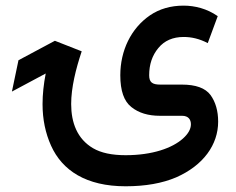

<svg xmlns="http://www.w3.org/2000/svg" viewBox="-20 -418 841 685"><path d="M428.2 246.6C499 246.6 559.1 235.8 608.4 214.8C706.1 171.9 758.3 97.7 758.3 16.1C758.3 -22.5 749 -54.2 731 -79.1C712.4 -104 678.2 -116.2 628.9 -116.2H551.3C523.4 -116.2 512.2 -124.5 512.2 -149.4C512.2 -188 522.9 -220.2 544.9 -246.6C566.4 -272.9 596.7 -286.1 635.3 -286.1C663.1 -286.1 691.4 -279.8 721.2 -264.2L756.8 -360.4C718.3 -387.2 675.3 -397.9 634.8 -397.9C588.9 -397.9 548.8 -386.2 515.1 -363.3C447.3 -316.9 409.2 -237.3 409.2 -149.4C409.2 -94.2 422.4 -56.6 448.7 -36.1C474.6 -15.1 508.8 -4.9 550.3 -4.9H629.4C653.3 -4.9 661.1 9.8 661.1 25.4C661.1 42 651.9 59.1 632.8 76.2C594.7 110.4 523.4 135.7 428.2 135.7C378.9 135.7 340.3 127.4 312 110.8C255.4 77.6 233.9 19.5 233.9 -46.9C233.9 -105.5 250.5 -171.9 271.5 -234.9L175.8 -272.5L45.9 -203.1L22.5 -91.3L143.1 -155.8C135.7 -117.7 131.8 -81.1 131.8 -46.4C131.8 7.8 142.1 57.1 162.1 101.6C202.1 190.4 287.6 246.6 428.2 246.6Z"/></svg>

Font: Vazirmatn Medium
Style: Regular
Weight: 500
Designer: Saber Rastikerdar
Foundry: Saber Rastikerdar
Version: Version 33.003